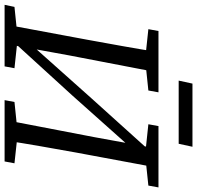

<svg xmlns="http://www.w3.org/2000/svg" viewBox="-31 -827 858 836"><g transform="rotate(90 398.0 -409.0)"><path d="M1 0 10 -43 136 -56H156L277 -43L269 0ZM86 0 153 -360Q167 -437 181 -515Q195 -593 207 -670H296L221 -280L170 0ZM107 -626 115 -670H382L374 -626L249 -613H229ZM416 0 424 -43 550 -56H571L691 -43L683 0ZM502 0 577 -390 628 -670H711L644 -310Q630 -233 616.5 -155Q603 -77 591 0ZM521 -626 529 -670H796L788 -626L664 -613H644ZM146 -21 144 -100H160L407 -377L654 -651L656 -571H642L395 -294ZM331 -758 344 -818H619L606 -758Z"/></g></svg>

Font: Source Serif 4 18pt
Style: Italic
Weight: 400
Italic angle: -12°
Designer: Frank Grießhammer
Foundry: Adobe Systems Incorporated
Version: Version 4.004;hotconv 1.0.116;makeotfexe 2.5.65601